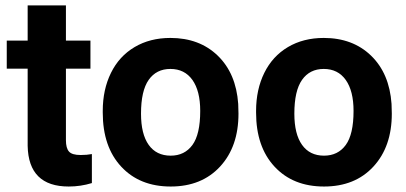

<svg xmlns="http://www.w3.org/2000/svg" viewBox="-20 -678 1498 708"><path d="M223.1 -658.2V-528.3H313.5V-424.8H223.1V-161.1Q223.1 -131.8 234.4 -119.1Q245.6 -106.4 277.3 -106.4Q300.8 -106.4 318.8 -109.9V-2.9Q277.3 9.8 233.4 9.8Q85 9.8 82 -140.1V-424.8H4.9V-528.3H82V-658.2Z M358.9 -269Q358.9 -347.7 389.2 -409.2Q419.4 -470.7 476.3 -504.4Q533.2 -538.1 608.4 -538.1Q715.3 -538.1 783 -472.7Q850.6 -407.2 858.4 -294.9L859.4 -258.8Q859.4 -137.2 791.5 -63.7Q723.6 9.8 609.4 9.8Q495.1 9.8 427 -63.5Q358.9 -136.7 358.9 -262.7ZM500 -258.8Q500 -183.6 528.3 -143.8Q556.6 -104 609.4 -104Q660.6 -104 689.5 -143.3Q718.3 -182.6 718.3 -269Q718.3 -342.8 689.5 -383.3Q660.6 -423.8 608.4 -423.8Q556.6 -423.8 528.3 -383.5Q500 -343.3 500 -258.8Z M924.3 -269Q924.3 -347.7 954.6 -409.2Q984.9 -470.7 1041.7 -504.4Q1098.6 -538.1 1173.8 -538.1Q1280.8 -538.1 1348.4 -472.7Q1416 -407.2 1423.8 -294.9L1424.8 -258.8Q1424.8 -137.2 1356.9 -63.7Q1289.1 9.8 1174.8 9.8Q1060.5 9.8 992.4 -63.5Q924.3 -136.7 924.3 -262.7ZM1065.4 -258.8Q1065.4 -183.6 1093.8 -143.8Q1122.1 -104 1174.8 -104Q1226.1 -104 1254.9 -143.3Q1283.7 -182.6 1283.7 -269Q1283.7 -342.8 1254.9 -383.3Q1226.1 -423.8 1173.8 -423.8Q1122.1 -423.8 1093.8 -383.5Q1065.4 -343.3 1065.4 -258.8Z"/></svg>

Font: Roboto
Style: Bold
Weight: 700
Designer: Google
Version: Version 2.134; 2016; ttfautohint (v1.6)